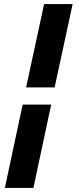

<svg xmlns="http://www.w3.org/2000/svg" viewBox="-20 -720 391 949"><path d="M109 -288 198 -700H339L250 -288ZM4 209 92 -203H233L145 209Z"/></svg>

Font: Red Hat Text VF
Style: Italic
Weight: 400
Italic angle: -12°
Designer: Pentagram, MCKL
Foundry: Pentagram, MCKL
Version: Version 1.023